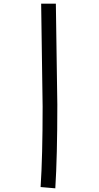

<svg xmlns="http://www.w3.org/2000/svg" viewBox="-20 -780 540 1045"><path d="M284 -760 292 -210Q292 71 281 245L201 238Q212 72 212 -200L204 -760Z"/></svg>

Font: Boogaloo
Style: Regular
Weight: 400
Designer: John Vargas Beltran
Foundry: John Vargas Beltran
Version: Version 1.002